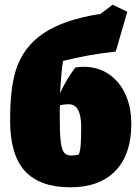

<svg xmlns="http://www.w3.org/2000/svg" viewBox="-20 -782 587 816"><path d="M279 14Q149 14 86 -55Q23 -124 23 -269Q23 -340 29 -391.5Q35 -443 47 -483Q79 -583 165.5 -641Q252 -699 407 -723L459 -762L521 -732L472 -563Q353 -550 248 -523Q244 -501 241 -467Q238 -433 235 -386Q249 -416 265 -443Q281 -470 300 -495Q318 -498 335 -498Q396 -498 441.5 -467.5Q487 -437 512.5 -382.5Q538 -328 538 -254Q538 -126 470.5 -56Q403 14 279 14ZM234 -281Q234 -215 238 -180.5Q242 -146 252.5 -133.5Q263 -121 283 -121Q296 -121 315 -125Q321 -141 323 -167Q325 -193 325 -243Q325 -339 272 -339Q254 -339 235 -335Q234 -326 234 -314Q234 -302 234 -281Z"/></svg>

Font: Piazzolla Black
Style: Regular
Weight: 900
Designer: Juan Pablo del Peral
Foundry: Huerta Tipografica
Version: Version 1.330